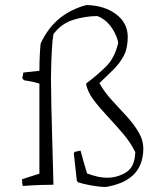

<svg xmlns="http://www.w3.org/2000/svg" viewBox="-20 -736 644 765"><path d="M401 9Q377 9 344 3Q311 -3 290 -10L286 -17L274 -126L278 -131L301 -136Q307 -113 313.5 -90Q320 -67 327 -45Q345 -38 365.5 -33Q386 -28 409 -28Q432 -28 454.5 -36Q477 -44 490 -55Q517 -76 519 -130Q501 -167 471 -202.5Q441 -238 409 -272Q377 -306 352.5 -338.5Q328 -371 323 -403Q368 -437 402.5 -471Q437 -505 451 -565Q449 -580 439 -601.5Q429 -623 411.5 -642.5Q394 -662 368 -672Q322 -672 273.5 -657.5Q225 -643 193 -600Q185 -559 183 -425Q184 -314 187.5 -202.5Q191 -91 193 0Q172 0 141.5 1Q111 2 71 5Q69 0 68.5 -7.5Q68 -15 68 -22L137 -44V-403Q124 -407 108 -410.5Q92 -414 76 -416L69 -424L73 -447L137 -454Q137 -486 138.5 -516Q140 -546 142 -563Q173 -628 219.5 -664.5Q266 -701 325 -716Q397 -714 443 -679Q489 -644 489 -589Q489 -545 474 -515.5Q459 -486 433.5 -460.5Q408 -435 376 -405Q396 -369 425.5 -337Q455 -305 483.5 -274Q512 -243 531.5 -210.5Q551 -178 551 -143Q551 -111 540.5 -83.5Q530 -56 509 -37Q488 -18 460.5 -7Q433 4 401 9Z"/></svg>

Font: Labrada Light
Style: Regular
Weight: 300
Designer: Mercedes Jáuregui
Foundry: Omnibus-Type Team
Version: Version 1.000; ttfautohint (v1.8.4.7-5d5b)